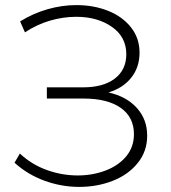

<svg xmlns="http://www.w3.org/2000/svg" viewBox="-20 -729 671 754"><path d="M558 -196Q558 -135 521 -89Q484 -43 423 -19Q362 5 291 5Q222 5 155.5 -19Q89 -43 37 -90L58 -126Q104 -83 163.5 -61.5Q223 -40 285 -40Q344 -40 395 -59.5Q446 -79 476 -115.5Q506 -152 506 -202Q506 -269 454 -305.5Q402 -342 308 -342H164V-386H306Q386 -386 431 -420.5Q476 -455 476 -516Q476 -584 419.5 -623.5Q363 -663 279 -663Q228 -663 176.5 -648Q125 -633 78 -602L59 -645Q111 -677 167.5 -693Q224 -709 280 -709Q348 -709 404.5 -686.5Q461 -664 494.5 -621.5Q528 -579 528 -522Q528 -465 495.5 -424Q463 -383 406 -366Q477 -350 517.5 -305Q558 -260 558 -196Z"/></svg>

Font: Montserrat Atlas Light
Style: Regular
Weight: 300
Designer: Julieta Ulanovsky
Foundry: Julieta Ulanovsky
Version: Version 7.200